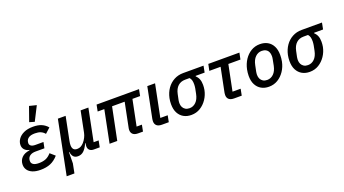

<svg xmlns="http://www.w3.org/2000/svg" viewBox="-69 -1507 4329 2419"><g transform="rotate(-20 2095.0 -297.5)"><path d="M401 -147 465 -91Q416 -35 359 -11.5Q302 12 226 12Q162 12 119 -6Q76 -24 54.5 -55Q33 -86 33 -125Q33 -181 69.5 -219.5Q106 -258 177 -267L178 -272Q136 -281 114 -306.5Q92 -332 92 -367Q92 -409 117.5 -446.5Q143 -484 193.5 -508Q244 -532 319 -532Q385 -532 431 -512.5Q477 -493 511 -453L443 -391Q420 -419 389 -432Q358 -445 313 -445Q258 -445 230 -426.5Q202 -408 196 -380Q195 -374 194 -368.5Q193 -363 193 -356Q193 -334 212 -320Q231 -306 271 -306H378L362 -227H244Q199 -227 171.5 -209.5Q144 -192 137 -161Q136 -156 135.5 -150.5Q135 -145 135 -136Q135 -109 159 -92Q183 -75 235 -75Q287 -75 326 -90.5Q365 -106 401 -147ZM458 -771 362 -582 294 -602 362 -795Z M609 200H505L649 -520H753L690 -205Q687 -191 685.5 -176Q684 -161 684 -151Q684 -116 699.5 -97Q715 -78 749 -78Q776 -78 797.5 -89.5Q819 -101 838 -122Q861 -148 876.5 -179Q892 -210 898 -240L954 -520H1058L971 -87H1038L1021 0H942Q906 0 886 -18.5Q866 -37 866 -69Q866 -75 867 -83Q868 -91 869 -98L872 -111H866Q835 -45 803 -16.5Q771 12 727 12Q687 12 666.5 -12Q646 -36 641 -77H636L634 74Z M1601 0H1535Q1490 0 1467 -20.5Q1444 -41 1444 -78Q1444 -85 1445 -93.5Q1446 -102 1448 -110L1513 -433H1344L1256 0H1153L1240 -433H1151L1168 -520H1737L1720 -433H1617L1547 -87H1618Z M1964 -87 1947 0H1856Q1809 0 1786 -20.5Q1763 -41 1763 -78Q1763 -85 1764 -93.5Q1765 -102 1766 -110L1848 -520H1952L1865 -87Z M2585 -433H2465L2463 -426Q2489 -403 2501.5 -371Q2514 -339 2514 -295Q2514 -278 2512.5 -261.5Q2511 -245 2508 -228Q2495 -163 2458.5 -108.5Q2422 -54 2368.5 -21Q2315 12 2247 12Q2189 12 2145 -13Q2101 -38 2076 -85.5Q2051 -133 2051 -203Q2051 -224 2053 -244Q2055 -264 2059 -283Q2074 -353 2111 -406Q2148 -459 2204 -489.5Q2260 -520 2329 -520H2602ZM2383 -433H2324Q2265 -433 2226.5 -398Q2188 -363 2174 -296L2158 -220Q2157 -212 2155.5 -201.5Q2154 -191 2154 -181Q2154 -149 2166 -126Q2178 -103 2200 -89.5Q2222 -76 2255 -76Q2304 -76 2341 -112Q2378 -148 2392 -217L2406 -287Q2408 -301 2409.5 -313.5Q2411 -326 2411 -339Q2411 -372 2405 -393.5Q2399 -415 2383 -433Z M2925 0H2823Q2777 0 2754 -20.5Q2731 -41 2731 -78Q2731 -85 2732 -93.5Q2733 -102 2734 -110L2799 -433H2648L2666 -520H3083L3065 -433H2903L2833 -87H2942Z M3288 12Q3230 12 3186 -13Q3142 -38 3117 -85.5Q3092 -133 3092 -203Q3092 -225 3094.5 -246.5Q3097 -268 3101 -289Q3116 -359 3152 -413.5Q3188 -468 3241 -500Q3294 -532 3360 -532Q3419 -532 3463 -507Q3507 -482 3531.5 -434Q3556 -386 3556 -317Q3556 -295 3554 -273.5Q3552 -252 3548 -231Q3534 -162 3497 -107Q3460 -52 3407 -20Q3354 12 3288 12ZM3296 -76Q3345 -76 3382 -112Q3419 -148 3433 -217L3449 -300Q3451 -309 3452 -319Q3453 -329 3453 -339Q3453 -371 3442 -394.5Q3431 -418 3408.5 -431Q3386 -444 3353 -444Q3304 -444 3267 -408Q3230 -372 3216 -303L3199 -220Q3198 -212 3196.5 -201.5Q3195 -191 3195 -181Q3195 -149 3207 -126Q3219 -103 3241 -89.5Q3263 -76 3296 -76Z M4173 -433H4053L4051 -426Q4077 -403 4089.5 -371Q4102 -339 4102 -295Q4102 -278 4100.5 -261.5Q4099 -245 4096 -228Q4083 -163 4046.5 -108.5Q4010 -54 3956.5 -21Q3903 12 3835 12Q3777 12 3733 -13Q3689 -38 3664 -85.5Q3639 -133 3639 -203Q3639 -224 3641 -244Q3643 -264 3647 -283Q3662 -353 3699 -406Q3736 -459 3792 -489.5Q3848 -520 3917 -520H4190ZM3971 -433H3912Q3853 -433 3814.5 -398Q3776 -363 3762 -296L3746 -220Q3745 -212 3743.5 -201.5Q3742 -191 3742 -181Q3742 -149 3754 -126Q3766 -103 3788 -89.5Q3810 -76 3843 -76Q3892 -76 3929 -112Q3966 -148 3980 -217L3994 -287Q3996 -301 3997.5 -313.5Q3999 -326 3999 -339Q3999 -372 3993 -393.5Q3987 -415 3971 -433Z"/></g></svg>

Font: IBM Plex Sans Medium
Style: Italic
Weight: 500
Italic angle: -11.31°
Designer: Mike Abbink, Paul van der Laan, Pieter van Rosmalen
Foundry: Bold Monday
Version: Version 3.201